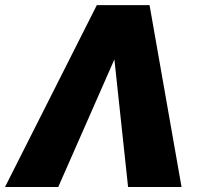

<svg xmlns="http://www.w3.org/2000/svg" viewBox="-25 -748 833 768"><path d="M487.3 0 429.7 -537.1 435.5 -727.5H573.2L701.2 0ZM444.3 -537.1 208 0H-4.9L362.3 -727.5H500Z"/></svg>

Font: Inter 16pt Black
Style: Italic
Weight: 900
Italic angle: -9.3988°
Version: Version 4.001;git-66647c0bb